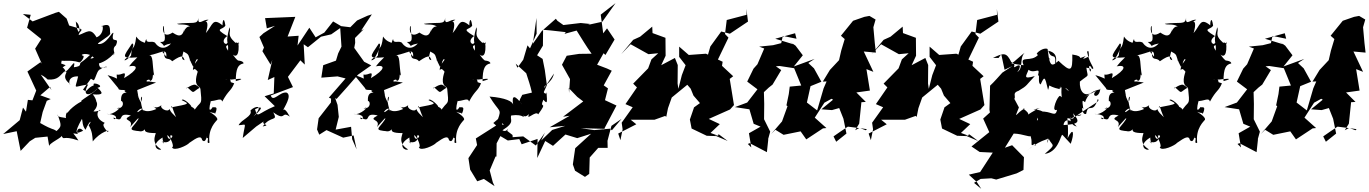

<svg xmlns="http://www.w3.org/2000/svg" viewBox="-47 -866 8690 1219"><path d="M299 -401 370 -452 341 -463 357 -539 371 -584C346 -550 321 -516 297 -481C256 -467 285 -465 335 -487C345 -470 393 -491 457 -470C471 -472 492 -509 481 -512C448 -520 519 -538 549 -499C501 -482 550 -512 571 -541C513 -519 531 -516 471 -472C449 -463 482 -446 422 -439C437 -510 393 -414 356 -403C392 -408 335 -475 290 -437C310 -433 248 -394 308 -422C290 -460 247 -455 261 -443L335 -406L279 -447ZM280 -294 212 -392C236 -381 256 -361 256 -361C321 -357 331 -384 361 -412C403 -414 327 -384 399 -332C393 -320 375 -384 449 -381C430 -293 411 -315 513 -330C470 -254 521 -250 572 -305C558 -279 442 -218 473 -222C458 -220 367 -158 378 -130C392 -183 356 -131 378 -103C397 -127 313 -112 319 -139C344 -67 345 -65 312 -34C281 -55 298 -34 208 -85L224 -155L250 -226L275 -237L209 -261L271 -314ZM548 -356C560 -365 570 -425 590 -426C551 -395 617 -455 633 -440C611 -442 585 -419 581 -463C665 -489 698 -565 672 -515C693 -528 657 -552 689 -578C716 -644 652 -577 673 -656C668 -673 628 -577 575 -587C569 -593 642 -631 653 -651C648 -680 663 -728 594 -698C612 -719 615 -647 566 -629C527 -695 505 -660 449 -642C468 -662 439 -655 434 -732C436 -719 458 -727 459 -659C502 -710 418 -653 439 -611L467 -682L392 -704L376 -748L327 -791L306 -785L160 -730L98 -777L148 -772L125 -690L215 -618L176 -557L218 -462L210 -471C182 -451 155 -432 127 -412L183 -291L159 -229L130 -232L118 -157L99 -183L78 -103L-27 -15L59 -33L84 92L142 31L177 9L255 1L266 66C254 44 362 4 342 -8C362 33 344 -11 451 26C418 -28 402 -21 447 -15C434 -36 453 -67 481 -36C439 -15 417 -11 473 -111C479 -100 473 -70 496 -42C523 -105 541 -103 516 -71C539 -29 539 -9 542 32C590 -30 660 -48 637 -28C593 -77 614 -79 618 -86C539 -121 584 -183 591 -165C538 -153 541 -148 512 -219C508 -160 458 -182 485 -126C521 -125 589 -185 564 -223C530 -159 599 -197 542 -267C614 -261 607 -277 572 -309C626 -319 531 -353 549 -325C496 -303 511 -274 480 -297L530 -366Z M899 -349C860 -343 905 -375 905 -352C934 -357 915 -412 932 -385C918 -453 929 -522 897 -514C975 -528 1013 -566 1009 -506C954 -579 961 -540 995 -537C994 -471 1022 -508 1046 -477C1119 -528 1116 -503 1125 -484C1084 -491 1140 -545 1107 -570C1054 -553 1075 -560 1098 -548C1173 -512 1133 -530 1179 -443C1204 -461 1172 -462 1225 -517C1150 -465 1153 -537 1159 -481C1260 -507 1174 -476 1178 -420C1197 -449 1215 -380 1213 -426C1203 -392 1178 -331 1224 -311C1166 -277 1192 -268 1142 -312C1117 -285 1165 -333 1193 -328C1220 -315 1227 -297 1225 -307C1237 -195 1231 -227 1197 -180C1176 -156 1208 -170 1167 -189C1174 -193 1114 -249 1107 -230C1159 -205 1157 -207 1039 -184C1046 -206 1044 -181 1071 -122C1049 -144 1037 -154 1029 -174C1019 -149 962 -180 979 -199C933 -161 902 -212 946 -174C861 -137 849 -188 854 -172C785 -116 860 -215 863 -158C824 -264 873 -275 847 -216C820 -269 827 -281 834 -238L824 -294L944 -342ZM725 -349C729 -312 730 -354 725 -353C692 -290 698 -296 752 -294C720 -289 786 -262 807 -263C782 -272 716 -306 722 -224C735 -229 748 -179 694 -176C745 -205 673 -129 631 -143C732 -137 672 -89 674 -120C754 -80 687 -157 784 -133C713 -96 809 -115 779 -59C819 -103 840 -130 830 -107C792 -48 751 -40 850 -32C809 -45 862 -9 883 -62C856 -28 886 -22 936 -21C959 -30 895 34 976 82C965 95 897 61 985 7C984 41 1010 61 979 30C997 45 1049 39 1033 -5C1071 -17 1021 49 1015 -9C1038 6 1062 70 1045 69C1056 98 1145 56 1155 41C1205 6 1230 -8 1237 24C1265 53 1269 -34 1265 11C1286 1 1257 52 1283 40C1271 -52 1328 -98 1329 -102C1344 -112 1314 -138 1283 -156C1336 -137 1305 -165 1318 -142C1347 -206 1302 -176 1305 -188C1305 -188 1266 -125 1292 -228C1296 -207 1302 -242 1253 -230C1312 -208 1354 -256 1364 -221C1405 -297 1418 -284 1440 -337C1395 -351 1439 -337 1399 -377C1410 -350 1382 -364 1361 -364C1423 -355 1446 -366 1446 -363C1510 -371 1482 -359 1450 -351C1450 -432 1465 -457 1499 -463C1501 -481 1455 -483 1465 -481C1438 -502 1431 -526 1418 -534C1452 -488 1476 -517 1466 -601C1482 -571 1460 -604 1448 -594C1386 -649 1424 -662 1410 -693C1381 -581 1405 -618 1401 -544C1365 -595 1424 -566 1396 -595C1391 -572 1347 -604 1396 -637C1305 -691 1369 -673 1384 -704C1374 -771 1364 -724 1366 -705C1301 -758 1304 -706 1260 -656C1295 -772 1221 -707 1277 -740C1244 -747 1208 -696 1212 -753C1210 -705 1171 -728 1077 -715C1090 -705 1127 -718 1160 -698C1119 -701 1115 -627 1123 -685C1109 -597 1044 -670 1047 -658C974 -612 986 -711 994 -700C991 -646 1021 -594 969 -600C1028 -553 953 -574 1039 -590C976 -522 931 -604 940 -592C921 -614 881 -582 882 -621C881 -601 889 -651 863 -565C927 -609 859 -571 818 -634C806 -533 792 -591 785 -513C748 -471 722 -477 770 -507C807 -574 802 -592 791 -589C735 -504 717 -494 825 -502C772 -452 767 -433 772 -445C835 -457 832 -424 741 -370C759 -428 725 -384 694 -393C692 -352 716 -367 636 -389L709 -300Z M1699 -702 1626 -655 1600 -631 1629 -564 1619 -541 1671 -456 1682 -486 1653 -358 1695 -377 1691 -273 1633 -255 1698 -192C1585 -145 1591 -112 1572 -172C1600 -187 1644 -199 1563 -126C1637 -210 1565 -191 1543 -164C1559 -128 1484 -107 1468 -71C1524 -74 1509 -95 1494 10L1580 -63L1649 -110C1578 -73 1689 -76 1621 -63C1674 -137 1720 -90 1688 -153C1771 -92 1736 -166 1794 -125C1795 -118 1761 -194 1749 -163C1753 -178 1811 -259 1773 -278C1730 -286 1687 -213 1672 -260L1813 -313L1781 -378L1860 -483L1888 -456L1881 -585L1908 -566L1991 -633L2056 -648L2113 -688L2121 -570L2100 -527L2086 -481L2005 -452L1993 -373L2096 -381L2147 -368L2041 -246L2055 -240L2054 -215L1976 -115L1966 -44L1980 -11L2026 -40L2132 8L2198 -6L2217 82L2189 18L2182 -61L2084 -43L2104 -124L2096 -200L2081 -243L2090 -238C2136 -288 2181 -340 2226 -392L2310 -451L2265 -474L2202 -562L2208 -594L2207 -625L2263 -681L2246 -672L2314 -775L2286 -766L2220 -736L2177 -693L2119 -700L2068 -730L2012 -659L1957 -629L1917 -690L1842 -577L1849 -639L1779 -634L1828 -759L1636 -751L1647 -686Z M2466 -349C2427 -343 2472 -375 2472 -352C2501 -357 2482 -412 2499 -385C2485 -453 2496 -522 2464 -514C2542 -528 2580 -566 2576 -506C2521 -579 2528 -540 2562 -537C2561 -471 2589 -508 2613 -477C2686 -528 2683 -503 2692 -484C2651 -491 2707 -545 2674 -570C2621 -553 2642 -560 2665 -548C2740 -512 2700 -530 2746 -443C2771 -461 2739 -462 2792 -517C2717 -465 2720 -537 2726 -481C2827 -507 2741 -476 2745 -420C2764 -449 2782 -380 2780 -426C2770 -392 2745 -331 2791 -311C2733 -277 2759 -268 2709 -312C2684 -285 2732 -333 2760 -328C2787 -315 2794 -297 2792 -307C2804 -195 2798 -227 2764 -180C2743 -156 2775 -170 2734 -189C2741 -193 2681 -249 2674 -230C2726 -205 2724 -207 2606 -184C2613 -206 2611 -181 2638 -122C2616 -144 2604 -154 2596 -174C2586 -149 2529 -180 2546 -199C2500 -161 2469 -212 2513 -174C2428 -137 2416 -188 2421 -172C2352 -116 2427 -215 2430 -158C2391 -264 2440 -275 2414 -216C2387 -269 2394 -281 2401 -238L2391 -294L2511 -342ZM2292 -349C2296 -312 2297 -354 2292 -353C2259 -290 2265 -296 2319 -294C2287 -289 2353 -262 2374 -263C2349 -272 2283 -306 2289 -224C2302 -229 2315 -179 2261 -176C2312 -205 2240 -129 2198 -143C2299 -137 2239 -89 2241 -120C2321 -80 2254 -157 2351 -133C2280 -96 2376 -115 2346 -59C2386 -103 2407 -130 2397 -107C2359 -48 2318 -40 2417 -32C2376 -45 2429 -9 2450 -62C2423 -28 2453 -22 2503 -21C2526 -30 2462 34 2543 82C2532 95 2464 61 2552 7C2551 41 2577 61 2546 30C2564 45 2616 39 2600 -5C2638 -17 2588 49 2582 -9C2605 6 2629 70 2612 69C2623 98 2712 56 2722 41C2772 6 2797 -8 2804 24C2832 53 2836 -34 2832 11C2853 1 2824 52 2850 40C2838 -52 2895 -98 2896 -102C2911 -112 2881 -138 2850 -156C2903 -137 2872 -165 2885 -142C2914 -206 2869 -176 2872 -188C2872 -188 2833 -125 2859 -228C2863 -207 2869 -242 2820 -230C2879 -208 2921 -256 2931 -221C2972 -297 2985 -284 3007 -337C2962 -351 3006 -337 2966 -377C2977 -350 2949 -364 2928 -364C2990 -355 3013 -366 3013 -363C3077 -371 3049 -359 3017 -351C3017 -432 3032 -457 3066 -463C3068 -481 3022 -483 3032 -481C3005 -502 2998 -526 2985 -534C3019 -488 3043 -517 3033 -601C3049 -571 3027 -604 3015 -594C2953 -649 2991 -662 2977 -693C2948 -581 2972 -618 2968 -544C2932 -595 2991 -566 2963 -595C2958 -572 2914 -604 2963 -637C2872 -691 2936 -673 2951 -704C2941 -771 2931 -724 2933 -705C2868 -758 2871 -706 2827 -656C2862 -772 2788 -707 2844 -740C2811 -747 2775 -696 2779 -753C2777 -705 2738 -728 2644 -715C2657 -705 2694 -718 2727 -698C2686 -701 2682 -627 2690 -685C2676 -597 2611 -670 2614 -658C2541 -612 2553 -711 2561 -700C2558 -646 2588 -594 2536 -600C2595 -553 2520 -574 2606 -590C2543 -522 2498 -604 2507 -592C2488 -614 2448 -582 2449 -621C2448 -601 2456 -651 2430 -565C2494 -609 2426 -571 2385 -634C2373 -533 2359 -591 2352 -513C2315 -471 2289 -477 2337 -507C2374 -574 2369 -592 2358 -589C2302 -504 2284 -494 2392 -502C2339 -452 2334 -433 2339 -445C2402 -457 2399 -424 2308 -370C2326 -428 2292 -384 2261 -393C2259 -352 2283 -367 2203 -389L2276 -300Z M3826 -49 3726 -40 3641 -52 3795 -48 3785 -40 3867 -196 3794 -230 3813 -305 3786 -324 3837 -417 3807 -431 3744 -455 3785 -528 3797 -517 3855 -615 3807 -686 3764 -630 3784 -645 3767 -773 3861 -846 3777 -728 3686 -708 3699 -714 3640 -720 3530 -707 3492 -734 3482 -747 3392 -668 3336 -588 3359 -752 3360 -652 3318 -559 3302 -578 3275 -487 3238 -436 3227 -462 3294 -401C3307 -360 3321 -321 3330 -278L3269 -264C3223 -180 3267 -229 3315 -219C3295 -228 3228 -253 3268 -202C3227 -258 3199 -271 3211 -202C3206 -222 3163 -245 3061 -253C3124 -149 3139 -179 3114 -108C3110 -90 3141 -92 3152 -72C3126 -80 3148 -72 3157 -156L3145 -136L3085 -85L3103 -69L2974 13L2982 55L2927 138L2938 211L2983 285L3025 270L3093 316L3082 292L3062 216L3099 128H3105L3106 44L3130 -2L3177 26L3250 17L3265 50L3366 16L3364 137L3417 24L3397 18L3464 60L3543 -12L3618 11L3706 -17L3605 75L3590 178L3604 218L3667 257L3694 238L3697 134L3751 73H3811L3810 28L3835 -67L3899 -111L3838 -39ZM3398 -265 3425 -325 3412 -422 3398 -492 3363 -515 3400 -576 3401 -677 3446 -673 3545 -662 3537 -651 3614 -672C3645 -623 3675 -572 3709 -525L3630 -524L3551 -512L3521 -455L3572 -364L3566 -276L3564 -307L3618 -251L3656 -222L3528 -125L3570 -131L3443 -58L3542 -67L3459 -41L3389 26L3413 -24L3355 58L3275 0L3208 5L3207 -9L3173 -35C3189 -75 3175 -19 3143 -39C3228 -92 3187 -106 3199 -133C3285 -145 3279 -105 3277 -133C3287 -116 3312 -142 3312 -142C3289 -92 3355 -168 3370 -140C3437 -233 3373 -168 3403 -233C3428 -204 3428 -212 3423 -278C3442 -271 3382 -261 3417 -307C3383 -314 3457 -334 3470 -399L3388 -277Z M4521 -1 4464 -22 4523 -78 4453 -111 4588 -171 4613 -199 4586 -365 4608 -382 4537 -448 4541 -474 4511 -488 4578 -627 4556 -650 4567 -739 4693 -772 4692 -810 4702 -729 4587 -652 4532 -666 4463 -571 4448 -519 4435 -525 4326 -517 4265 -570V-505L4306 -452L4282 -389L4260 -302L4255 -336L4256 -453L4238 -498L4151 -452L4179 -512L4178 -626L4096 -656L4094 -697L4017 -633L3973 -613L3897 -522L3957 -585L4070 -522L4132 -528L4089 -489L4068 -432L3973 -335L3997 -311L3924 -205L3970 -185L3900 -87L3906 -45L3892 24L3878 -18L3993 -77L3957 -106H4109L4176 -130L4183 -124L4194 -179L4218 -247L4323 -333C4347 -294 4372 -257 4394 -216L4390 -265L4334 -327L4295 -353L4338 -303L4356 -259L4418 -187L4433 -138L4424 -231L4359 -184L4357 -177L4333 -107L4344 -50L4440 -4L4498 -2L4517 -13L4573 29L4491 -6Z M5245 0C5275 -21 5305 -42 5336 -62L5415 -52L5450 -39L5457 -46L5408 -53L5382 -39L5408 -81L5422 -217L5450 -219L5390 -279L5476 -291L5454 -427L5498 -410L5437 -539L5514 -532L5507 -593L5498 -693L5512 -742L5473 -765L5441 -759L5369 -734L5292 -639L5316 -618L5294 -545L5280 -484L5222 -422L5177 -348L5201 -349L5182 -305L5141 -165L5076 -215L5099 -319L5168 -347L5121 -432L5085 -466L5125 -492L4993 -444L5050 -515L5004 -576L4962 -606L4990 -585L4875 -620L5001 -655L5010 -620L4923 -638L4913 -592L4861 -579L4773 -570L4805 -558L4762 -458L4737 -430L4697 -348L4762 -299L4697 -215L4619 -186L4711 -172L4738 -80L4782 -62L4708 -20L4723 70L4701 48L4713 43L4822 100L4831 17L4829 20L4843 -30L4804 -109L4805 -206L4803 -281L4834 -310L4858 -329L4913 -421L4879 -445L4903 -447L4995 -433L5040 -323L4967 -316L4961 -269L4946 -197L4953 -192L4918 -95L4849 -15L4876 -42L4928 -10L5036 -32L5072 19L5178 -51L5200 -53L5126 -119L5187 -214L5249 -248L5241 -334L5271 -398L5341 -417L5223 -392L5214 -296L5230 -240L5242 -233L5168 -172L5235 -167L5281 -180L5308 -112L5327 -18L5262 34Z M6111 -1 6054 -22 6113 -78 6043 -111 6178 -171 6203 -199 6176 -365 6198 -382 6127 -448 6131 -474 6101 -488 6168 -627 6146 -650 6157 -739 6283 -772 6282 -810 6292 -729 6177 -652 6122 -666 6053 -571 6038 -519 6025 -525 5916 -517 5855 -570V-505L5896 -452L5872 -389L5850 -302L5845 -336L5846 -453L5828 -498L5741 -452L5769 -512L5768 -626L5686 -656L5684 -697L5607 -633L5563 -613L5487 -522L5547 -585L5660 -522L5722 -528L5679 -489L5658 -432L5563 -335L5587 -311L5514 -205L5560 -185L5490 -87L5496 -45L5482 24L5468 -18L5583 -77L5547 -106H5699L5766 -130L5773 -124L5784 -179L5808 -247L5913 -333C5937 -294 5962 -257 5984 -216L5980 -265L5924 -327L5885 -353L5928 -303L5946 -259L6008 -187L6023 -138L6014 -231L5949 -184L5947 -177L5923 -107L5934 -50L6030 -4L6088 -2L6107 -13L6163 29L6081 -6Z M6684 -257C6670 -264 6621 -150 6664 -169C6654 -116 6628 -164 6558 -157C6552 -115 6525 -73 6542 -124C6535 -117 6557 -68 6585 -122C6604 -154 6554 -171 6514 -171C6586 -184 6562 -195 6469 -131C6513 -144 6423 -186 6459 -177C6407 -153 6386 -93 6422 -184L6392 -240L6370 -225C6426 -242 6366 -272 6419 -289C6480 -325 6465 -323 6523 -383C6442 -360 6470 -385 6483 -423C6523 -393 6560 -449 6543 -387C6559 -395 6538 -339 6560 -330C6584 -381 6586 -387 6607 -295C6626 -341 6588 -321 6681 -300C6704 -351 6695 -339 6685 -305C6658 -303 6717 -329 6739 -287C6707 -310 6684 -362 6694 -244C6711 -274 6672 -203 6643 -173L6715 -229ZM6179 270 6247 266 6278 274 6407 235 6451 213 6454 132 6379 56 6333 72 6402 -39C6365 -5 6388 -18 6388 -18C6450 -17 6508 14 6492 -9C6516 33 6485 75 6523 46C6525 81 6560 17 6468 95C6597 -11 6601 47 6631 -22C6609 -16 6587 88 6611 15C6635 65 6663 45 6586 111C6665 102 6686 5 6692 -2C6698 -17 6691 -16 6751 47C6775 -18 6769 -67 6731 12C6737 -22 6732 -83 6730 -116C6787 -102 6770 -128 6766 -147C6812 -92 6806 -78 6707 -72C6701 -68 6715 -148 6789 -63C6734 -73 6750 -153 6749 -112C6842 -160 6829 -128 6784 -129C6906 -213 6940 -223 6923 -237C6891 -134 6863 -220 6849 -143C6823 -132 6816 -204 6831 -173C6820 -244 6828 -226 6842 -217C6870 -308 6954 -292 6939 -303C6932 -234 6874 -255 6913 -290C6823 -244 6815 -231 6883 -280C6839 -246 6805 -287 6809 -348C6874 -401 6859 -367 6850 -438C6835 -434 6898 -439 6874 -411C6860 -454 6873 -458 6886 -429C6912 -427 6870 -456 6855 -536C6870 -566 6865 -484 6867 -508C6832 -490 6817 -485 6846 -510C6775 -484 6851 -507 6761 -520C6763 -412 6753 -404 6673 -480C6632 -438 6697 -525 6608 -544C6630 -479 6657 -541 6653 -463C6619 -439 6614 -480 6604 -555C6577 -568 6530 -528 6536 -523C6553 -505 6596 -489 6623 -490C6552 -532 6526 -526 6547 -521C6501 -465 6423 -519 6452 -452C6430 -453 6355 -467 6358 -466C6367 -443 6415 -499 6458 -531C6419 -488 6460 -422 6397 -402C6415 -395 6451 -472 6407 -446C6369 -425 6417 -459 6374 -471C6343 -534 6327 -532 6257 -498H6293L6310 -522L6331 -423L6381 -447L6317 -405C6291 -377 6267 -348 6239 -322L6235 -169L6238 -152L6195 -113L6234 -27L6121 64L6173 99L6256 103L6176 226L6104 243L6155 290L6183 333L6137 295Z M7170 -349C7131 -343 7176 -375 7176 -352C7205 -357 7186 -412 7203 -385C7189 -453 7200 -522 7168 -514C7246 -528 7284 -566 7280 -506C7225 -579 7232 -540 7266 -537C7265 -471 7293 -508 7317 -477C7390 -528 7387 -503 7396 -484C7355 -491 7411 -545 7378 -570C7325 -553 7346 -560 7369 -548C7444 -512 7404 -530 7450 -443C7475 -461 7443 -462 7496 -517C7421 -465 7424 -537 7430 -481C7531 -507 7445 -476 7449 -420C7468 -449 7486 -380 7484 -426C7474 -392 7449 -331 7495 -311C7437 -277 7463 -268 7413 -312C7388 -285 7436 -333 7464 -328C7491 -315 7498 -297 7496 -307C7508 -195 7502 -227 7468 -180C7447 -156 7479 -170 7438 -189C7445 -193 7385 -249 7378 -230C7430 -205 7428 -207 7310 -184C7317 -206 7315 -181 7342 -122C7320 -144 7308 -154 7300 -174C7290 -149 7233 -180 7250 -199C7204 -161 7173 -212 7217 -174C7132 -137 7120 -188 7125 -172C7056 -116 7131 -215 7134 -158C7095 -264 7144 -275 7118 -216C7091 -269 7098 -281 7105 -238L7095 -294L7215 -342ZM6996 -349C7000 -312 7001 -354 6996 -353C6963 -290 6969 -296 7023 -294C6991 -289 7057 -262 7078 -263C7053 -272 6987 -306 6993 -224C7006 -229 7019 -179 6965 -176C7016 -205 6944 -129 6902 -143C7003 -137 6943 -89 6945 -120C7025 -80 6958 -157 7055 -133C6984 -96 7080 -115 7050 -59C7090 -103 7111 -130 7101 -107C7063 -48 7022 -40 7121 -32C7080 -45 7133 -9 7154 -62C7127 -28 7157 -22 7207 -21C7230 -30 7166 34 7247 82C7236 95 7168 61 7256 7C7255 41 7281 61 7250 30C7268 45 7320 39 7304 -5C7342 -17 7292 49 7286 -9C7309 6 7333 70 7316 69C7327 98 7416 56 7426 41C7476 6 7501 -8 7508 24C7536 53 7540 -34 7536 11C7557 1 7528 52 7554 40C7542 -52 7599 -98 7600 -102C7615 -112 7585 -138 7554 -156C7607 -137 7576 -165 7589 -142C7618 -206 7573 -176 7576 -188C7576 -188 7537 -125 7563 -228C7567 -207 7573 -242 7524 -230C7583 -208 7625 -256 7635 -221C7676 -297 7689 -284 7711 -337C7666 -351 7710 -337 7670 -377C7681 -350 7653 -364 7632 -364C7694 -355 7717 -366 7717 -363C7781 -371 7753 -359 7721 -351C7721 -432 7736 -457 7770 -463C7772 -481 7726 -483 7736 -481C7709 -502 7702 -526 7689 -534C7723 -488 7747 -517 7737 -601C7753 -571 7731 -604 7719 -594C7657 -649 7695 -662 7681 -693C7652 -581 7676 -618 7672 -544C7636 -595 7695 -566 7667 -595C7662 -572 7618 -604 7667 -637C7576 -691 7640 -673 7655 -704C7645 -771 7635 -724 7637 -705C7572 -758 7575 -706 7531 -656C7566 -772 7492 -707 7548 -740C7515 -747 7479 -696 7483 -753C7481 -705 7442 -728 7348 -715C7361 -705 7398 -718 7431 -698C7390 -701 7386 -627 7394 -685C7380 -597 7315 -670 7318 -658C7245 -612 7257 -711 7265 -700C7262 -646 7292 -594 7240 -600C7299 -553 7224 -574 7310 -590C7247 -522 7202 -604 7211 -592C7192 -614 7152 -582 7153 -621C7152 -601 7160 -651 7134 -565C7198 -609 7130 -571 7089 -634C7077 -533 7063 -591 7056 -513C7019 -471 6993 -477 7041 -507C7078 -574 7073 -592 7062 -589C7006 -504 6988 -494 7096 -502C7043 -452 7038 -433 7043 -445C7106 -457 7103 -424 7012 -370C7030 -428 6996 -384 6965 -393C6963 -352 6987 -367 6907 -389L6980 -300Z M8354 0C8384 -21 8414 -42 8445 -62L8524 -52L8559 -39L8566 -46L8517 -53L8491 -39L8517 -81L8531 -217L8559 -219L8499 -279L8585 -291L8563 -427L8607 -410L8546 -539L8623 -532L8616 -593L8607 -693L8621 -742L8582 -765L8550 -759L8478 -734L8401 -639L8425 -618L8403 -545L8389 -484L8331 -422L8286 -348L8310 -349L8291 -305L8250 -165L8185 -215L8208 -319L8277 -347L8230 -432L8194 -466L8234 -492L8102 -444L8159 -515L8113 -576L8071 -606L8099 -585L7984 -620L8110 -655L8119 -620L8032 -638L8022 -592L7970 -579L7882 -570L7914 -558L7871 -458L7846 -430L7806 -348L7871 -299L7806 -215L7728 -186L7820 -172L7847 -80L7891 -62L7817 -20L7832 70L7810 48L7822 43L7931 100L7940 17L7938 20L7952 -30L7913 -109L7914 -206L7912 -281L7943 -310L7967 -329L8022 -421L7988 -445L8012 -447L8104 -433L8149 -323L8076 -316L8070 -269L8055 -197L8062 -192L8027 -95L7958 -15L7985 -42L8037 -10L8145 -32L8181 19L8287 -51L8309 -53L8235 -119L8296 -214L8358 -248L8350 -334L8380 -398L8450 -417L8332 -392L8323 -296L8339 -240L8351 -233L8277 -172L8344 -167L8390 -180L8417 -112L8436 -18L8371 34Z"/></svg>

Font: Hussar Lance
Style: ExBdObl
Weight: 700
Foundry: Cannot Into Space Fonts, PlusOne Fonts
Version: Version 2.270